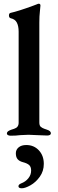

<svg xmlns="http://www.w3.org/2000/svg" viewBox="-20 -725 310 1030"><path d="M17 -9Q17 -16 23 -20.5Q29 -25 40 -29Q43 -30 55.5 -34Q68 -38 74 -46Q80 -54 80 -67V-555Q80 -585 70.5 -603.5Q61 -622 38 -627Q33 -628 30.5 -632Q28 -636 28 -642Q28 -654 37 -656Q78 -665 157 -694L178 -702Q184 -705 188 -705Q197 -705 197 -695Q197 -688 194 -663.5Q191 -639 191 -604V-68Q191 -51 199 -44.5Q207 -38 217 -34.5Q227 -31 230 -30Q253 -23 253 -10Q253 -4 247.5 -1Q242 2 233 2Q212 2 180 0Q150 -2 133 -2Q116 -2 88 0Q66 3 37 3Q29 3 23 0Q17 -3 17 -9ZM79 274Q79 265 93 259Q117 250 132 231.5Q147 213 147 190Q147 170 136.5 160.5Q126 151 103 145Q84 140 74.5 129Q65 118 65 97Q65 78 80 65.5Q95 53 121 53Q162 53 188.5 81.5Q215 110 215 154Q215 193 193.5 223Q172 253 143.5 269Q115 285 97 285Q79 285 79 274Z"/></svg>

Font: EB Garamond SemiBold
Style: Regular
Weight: 600
Designer: Georg Duffner and Octavio Pardo
Foundry: Georg Duffner
Version: Version 1.000